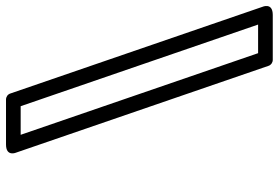

<svg xmlns="http://www.w3.org/2000/svg" viewBox="-168 -758 950 655"><g transform="rotate(-90 307.5 -430.0)"><path d="M454.1 -25 175.6 -835H273.2L551.7 -25ZM411 10.8C413.9 19.3 422 25 431.6 25H584.6C628.5 25 612 -10.8 612 -10.8L316.3 -870.8C313.4 -879.3 305.2 -885 295.7 -885H142.7C98.8 -885 115.3 -849.2 115.3 -849.2Z"/></g></svg>

Font: Hussar Techniczny
Style: Bold 
Weight: 700
Foundry: Cannot Into Space Fonts
Version: Version 0.77